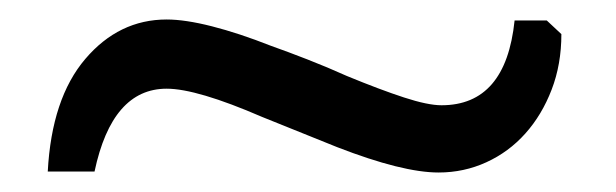

<svg xmlns="http://www.w3.org/2000/svg" viewBox="-20 -332 632 197"><path d="M556 -297Q556 -266 546 -240Q536 -214 519 -195Q502 -176 479 -165.5Q456 -155 430 -155Q393 -155 326 -181L249 -212Q182 -241 151 -241Q95 -241 77 -156H29Q33 -231 67.5 -271.5Q102 -312 151 -312Q170 -312 197.5 -305Q225 -298 258 -285Q275 -279 295.5 -271Q316 -263 336 -254Q370 -240 394.5 -232Q419 -224 433 -224Q499 -224 508 -311H541Z"/></svg>

Font: New Athena Unicode
Style: Bold
Weight: 700
Designer: J. Rusten 1997; rev. by R. Hancock 2001, 2002, rev. by D. Mastronarde 2002-2021
Foundry: Society for Classical Studies (formerly American Philological Association)
Version: Version 5.008